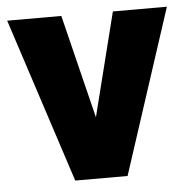

<svg xmlns="http://www.w3.org/2000/svg" viewBox="-44 -571 604 614"><g transform="rotate(-5 258.5 -264.0)"><path d="M256.8 -195.8 340.3 -528.3H513.7L341.3 0H173.3L1 -528.3H174.8Z"/></g></svg>

Font: Roboto
Style: Regular
Weight: 900
Designer: Google
Version: Version 2.001171; 2014